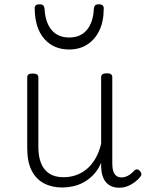

<svg xmlns="http://www.w3.org/2000/svg" viewBox="-20 -857 686 896"><path d="M270 18Q222 18 185 -1.5Q148 -21 127.5 -61.5Q107 -102 107 -166V-496Q107 -505 113 -509.5Q119 -514 132 -514Q146 -514 152.5 -509.5Q159 -505 159 -496V-171Q159 -127 171.5 -95.5Q184 -64 210 -47Q236 -30 277 -30Q306 -30 333 -39Q360 -48 383 -66.5Q406 -85 424 -115Q442 -145 452 -186V-496Q452 -506 458.5 -510.5Q465 -515 479 -515Q492 -515 498 -510.5Q504 -506 504 -496V-93Q504 -73 508.5 -58.5Q513 -44 523 -36.5Q533 -29 547 -29Q557 -29 567 -32.5Q577 -36 587 -43Q597 -50 607 -61Q613 -67 620 -66.5Q627 -66 633 -59Q638 -54 639.5 -47Q641 -40 636 -34Q625 -19 609 -7Q593 5 575 12Q557 19 537 19Q517 19 502 13Q487 7 476 -5Q465 -17 459 -35Q453 -53 452 -76V-97Q437 -63 415.5 -41Q394 -19 370 -6Q346 7 320.5 12.5Q295 18 270 18ZM303 -626Q230 -626 186.5 -676Q143 -726 142 -816Q141 -826 146.5 -831.5Q152 -837 165 -837Q177 -837 182 -831.5Q187 -826 188 -816Q191 -753 220.5 -717.5Q250 -682 303 -682Q356 -682 385.5 -717.5Q415 -753 418 -816Q419 -826 423.5 -831.5Q428 -837 441 -837Q454 -837 459.5 -831.5Q465 -826 464 -816Q464 -757 443.5 -714.5Q423 -672 387 -649Q351 -626 303 -626Z"/></svg>

Font: Playwrite BE WAL ExtraLight
Style: Regular
Weight: 250
Version: Version 1.002